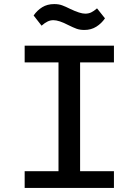

<svg xmlns="http://www.w3.org/2000/svg" viewBox="-20 -922 680 942"><path d="M101 0V-82H267V-616H101V-698H539V-616H373V-82H539V0ZM315 -799Q269 -823 242 -823Q227 -823 213.5 -816.5Q200 -810 184 -796L145 -846Q162 -871 187 -886.5Q212 -902 246 -902Q268 -902 284.5 -896Q301 -890 325 -878Q373 -855 398 -855Q414 -855 427 -861Q440 -867 456 -881L495 -832Q478 -807 452.5 -791Q427 -775 394 -775Q372 -775 355.5 -781Q339 -787 315 -799Z"/></svg>

Font: Writer Medium
Style: Regular
Weight: 500
Monospace: yes
Designer: Mike Abbink, Paul van der Laan, Pieter van Rosmalen
Foundry: Bold Monday
Version: Version 2.001 2020